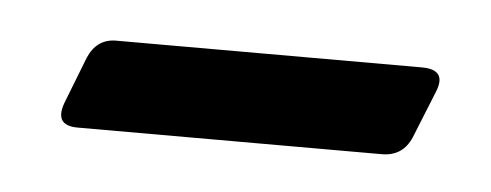

<svg xmlns="http://www.w3.org/2000/svg" viewBox="-24 -306 325 127"><g transform="rotate(5 138.5 -242.0)"><path d="M253 -271.5Q270 -271.5 263.5 -256L251 -225Q245.5 -212 231.5 -212H29.5Q13 -212 20 -229L31.5 -258.5Q37 -271.5 50 -271.5Z"/></g></svg>

Font: Fraunces 144pt Soft
Style: Italic
Weight: 400
Italic angle: -16°
Version: Version 1.000;[b76b70a41]